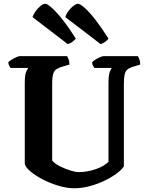

<svg xmlns="http://www.w3.org/2000/svg" viewBox="-20 -1003 780 1023"><path d="M375 0Q336 0 291 -13.5Q246 -27 206 -48Q166 -69 140 -91.5Q114 -114 112 -131V-560Q112 -606 120 -622Q128 -638 130 -641H36Q34 -644 29.5 -652Q25 -660 24 -671Q30 -678 42.5 -685.5Q55 -693 67.5 -698.5Q80 -704 85 -704H337Q341 -699 345.5 -687Q350 -675 350 -659L306 -646Q292 -641 281 -634.5Q270 -628 264 -611Q258 -594 258 -560V-148Q270 -132 297.5 -118Q325 -104 353.5 -95Q382 -86 397 -86Q447 -86 492.5 -102.5Q538 -119 558 -141V-559Q558 -605 565.5 -621.5Q573 -638 575 -641H483Q480 -645 475.5 -652.5Q471 -660 471 -671Q476 -678 488.5 -685.5Q501 -693 513.5 -698.5Q526 -704 532 -704H714Q719 -698 723 -686Q727 -674 727 -659L688 -647Q668 -641 657.5 -631.5Q647 -622 643.5 -603.5Q640 -585 640 -552V-117Q630 -100 603.5 -80Q577 -60 539.5 -41.5Q502 -23 459.5 -11.5Q417 0 375 0ZM341 -768 153 -912Q159 -929 171.5 -945.5Q184 -962 197.5 -972.5Q211 -983 221 -983Q232 -983 257.5 -960Q283 -937 316 -895Q349 -853 384 -797Q378 -790 367 -781Q356 -772 341 -768ZM516 -768 328 -912Q333 -929 345.5 -945.5Q358 -962 372 -972.5Q386 -983 395 -983Q407 -983 432.5 -960Q458 -937 490.5 -895Q523 -853 558 -797Q553 -790 541.5 -781Q530 -772 516 -768Z"/></svg>

Font: Texturina 72pt ExtraBold
Style: Regular
Weight: 800
Designer: Guillermo Torres Carreño
Foundry: Omnibus-Type
Version: Version 1.002; ttfautohint (v1.8.3)